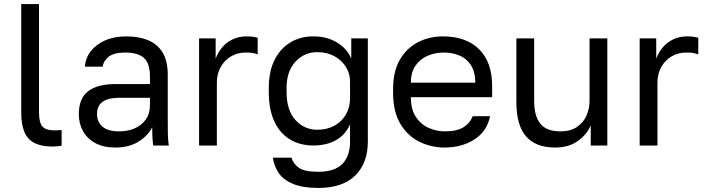

<svg xmlns="http://www.w3.org/2000/svg" viewBox="-20 -720 3495 950"><path d="M240 5Q185 5 150.5 -12.5Q116 -30 100.5 -67.5Q85 -105 85 -165V-700H173V-165Q173 -113 190 -94Q207 -75 250 -75Q261 -75 269 -75.5Q277 -76 285 -77V1Q280 2 271.5 3Q263 4 254.5 4.5Q246 5 240 5Z M551 10Q493 10 452.5 -11.5Q412 -33 391 -70.5Q370 -108 370 -155Q370 -234 416.5 -269Q463 -304 550 -304H722V-340Q722 -408 691.5 -434Q661 -460 600 -460Q543 -460 517 -438.5Q491 -417 488 -390H400Q403 -433 429 -466.5Q455 -500 500 -520Q545 -540 605 -540Q668 -540 714 -520.5Q760 -501 785 -459.5Q810 -418 810 -350V-135Q810 -93 810.5 -61.5Q811 -30 815 0H738Q735 -23 734 -43.5Q733 -64 733 -90Q712 -48 665 -19Q618 10 551 10ZM570 -70Q612 -70 646.5 -85Q681 -100 701.5 -129Q722 -158 722 -200V-236H565Q516 -236 488 -216.5Q460 -197 460 -155Q460 -118 486.5 -94Q513 -70 570 -70Z M965 0V-530H1047V-430Q1059 -462 1080 -486.5Q1101 -511 1131.5 -525.5Q1162 -540 1200 -540Q1220 -540 1232.5 -538Q1245 -536 1255 -533V-451Q1242 -456 1229.5 -458Q1217 -460 1195 -460Q1155 -460 1123 -441Q1091 -422 1072 -388.5Q1053 -355 1053 -310V0Z M1555 210Q1478 210 1430 190Q1382 170 1359 136Q1336 102 1330 60H1422Q1432 92 1460 111Q1488 130 1555 130Q1636 130 1674 91Q1712 52 1712 -20V-105Q1689 -52 1641.5 -26Q1594 0 1530 0Q1465 0 1415 -30Q1365 -60 1337.5 -119Q1310 -178 1310 -265V-285Q1310 -367 1338.5 -423.5Q1367 -480 1416.5 -510Q1466 -540 1530 -540Q1598 -540 1648 -509.5Q1698 -479 1718 -430V-530H1800V-20Q1800 88 1737 149Q1674 210 1555 210ZM1550 -78Q1598 -78 1634.5 -98Q1671 -118 1691.5 -153.5Q1712 -189 1712 -235V-315Q1712 -356 1691.5 -389Q1671 -422 1634.5 -442Q1598 -462 1550 -462Q1486 -462 1442 -415Q1398 -368 1398 -285V-265Q1398 -174 1442 -126Q1486 -78 1550 -78Z M2180 10Q2113 10 2054.5 -19Q1996 -48 1960.5 -108Q1925 -168 1925 -260V-280Q1925 -368 1959 -425.5Q1993 -483 2049 -511.5Q2105 -540 2170 -540Q2287 -540 2351 -476Q2415 -412 2415 -295V-239H2013Q2013 -177 2038.5 -140Q2064 -103 2102.5 -86.5Q2141 -70 2180 -70Q2240 -70 2272.5 -90Q2305 -110 2319 -145H2405Q2389 -69 2326.5 -29.5Q2264 10 2180 10ZM2175 -460Q2134 -460 2097 -444.5Q2060 -429 2036.5 -396Q2013 -363 2013 -311H2332Q2331 -366 2309.5 -398.5Q2288 -431 2253 -445.5Q2218 -460 2175 -460Z M2727 10Q2631 10 2583 -45Q2535 -100 2535 -215V-530H2623V-220Q2623 -146 2653.5 -108Q2684 -70 2753 -70Q2803 -70 2835 -92Q2867 -114 2882 -148.5Q2897 -183 2897 -220V-530H2985V0H2903V-100Q2885 -56 2840 -23Q2795 10 2727 10Z M3145 0V-530H3227V-430Q3239 -462 3260 -486.5Q3281 -511 3311.5 -525.5Q3342 -540 3380 -540Q3400 -540 3412.5 -538Q3425 -536 3435 -533V-451Q3422 -456 3409.5 -458Q3397 -460 3375 -460Q3335 -460 3303 -441Q3271 -422 3252 -388.5Q3233 -355 3233 -310V0Z"/></svg>

Font: Golos Text
Style: Regular
Weight: 400
Designer: A.Korolkova, Vitaly Kuzmin
Foundry: ParaType Ltd
Version: Version 2.004